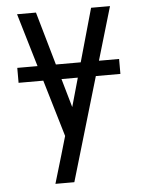

<svg xmlns="http://www.w3.org/2000/svg" viewBox="-53 -562 605 819"><g transform="rotate(-5 250.0 -152.5)"><path d="M151 215Q160 185 169 154.5Q178 124 187 94L210 15L51 -520H132L251 -105L368 -520H449L232 215ZM468 -228H32V-292H468Z"/></g></svg>

Font: Iosevka MaddieWtf
Style: Regular
Weight: 400
Monospace: yes
Designer: Belleve Invis
Foundry: Belleve Invis
Version: Version 31.3.0; ttfautohint (v1.8.3)